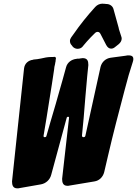

<svg xmlns="http://www.w3.org/2000/svg" viewBox="-20 -1037 752 1054"><path d="M438 -787C450 -802 463 -816 478 -832L501 -855C506 -860 511 -862 516 -862C523 -862 528 -858 532 -850L563 -790C570 -777 579 -770 590 -770C598 -770 605 -773 612 -779L631 -794C642 -803 648 -814 648 -825C648 -830 647 -834 645 -839L636 -867C634 -873 632 -879 631 -886L603 -987C599 -1003 584 -1014 567 -1015C562 -1015 559 -1015 557 -1016H549L545 -1017C528 -1017 514 -1011 503 -999C460 -952 420 -902 384 -850L371 -832C366 -825 364 -819 364 -812C364 -803 367 -795 374 -788L380 -780C387 -773 396 -769 406 -769C418 -769 428 -774 435 -783ZM205 -25C232 -30 254 -50 261 -77L346 -390C347 -394 350 -396 354 -396C357 -396 359 -395 359 -392V-390L321 -55C321 -35 326 -17 350 -17C354 -17 357 -17 360 -18L498 -41C525 -45 545 -65 552 -92L573 -182C601 -303 632 -421 664 -542C679 -601 694 -652 709 -697C711 -703 712 -708 712 -713C712 -733 695 -733 680 -733L669 -731C648 -728 628 -726 609 -723L587 -720C560 -716 539 -697 532 -670L449 -293C448 -287 445 -284 438 -284C433 -284 430 -287 430 -293L439 -386C446 -465 451 -542 459 -621L465 -680C465 -703 460 -718 433 -718L428 -717H426L419 -716C416 -715 414 -715 412 -715H407C405 -715 403 -715 400 -714C372 -711 350 -694 343 -669L338 -651C329 -620 319 -579 304 -530C293 -491 280 -444 257 -368L235 -291C234 -286 231 -284 225 -284C221 -284 219 -286 219 -291L236 -393C241 -425 245 -452 249 -475C261 -548 270 -608 277 -655C278 -666 279 -675 282 -684L284 -696C285 -697 285 -699 285 -701L286 -711C287 -712 287 -714 287 -716C287 -722 284 -725 278 -725C274 -724 270 -724 266 -724H259C242 -724 222 -720 206 -716C192 -713 178 -711 163 -710L162 -709C135 -706 115 -688 112 -661L46 -41C46 -21 51 -3 75 -3C79 -3 82 -3 85 -4Z"/></svg>

Font: Bangerz
Style: Bold
Weight: 700
Designer: vernon adams
Foundry: Vernon Adams
Version: Version 2.10;December 28, 2023;FontCreator 13.0.0.2683 64-bi